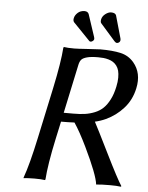

<svg xmlns="http://www.w3.org/2000/svg" viewBox="-57 -881 718 931"><g transform="rotate(5 302.0 -416.0)"><path d="M268.1 -792Q271 -806.2 284.2 -818.1Q297.4 -830.1 317.4 -830.1Q332.5 -830.1 337.9 -817.9L374 -709Q376 -702.6 375.5 -698.2Q374.5 -692.9 369.1 -689Q363.8 -685.1 359.4 -685.1Q354.5 -685.1 352.1 -688L271 -772Q265.1 -779.8 268.1 -792ZM400.4 -796.9Q403.8 -813 418.5 -824Q433.1 -835 446.3 -835Q465.8 -835 470.7 -823.2L502 -712.9Q503.4 -706.5 502.4 -702.1Q501.5 -697.3 496.8 -693.6Q492.2 -689.9 486.8 -689.9Q480.5 -689.9 474.1 -697.3L403.3 -777.8Q397.9 -783.2 400.4 -796.9ZM402.3 -612.8Q367.7 -612.8 348.1 -607.4Q328.6 -602.1 321 -593.3Q313.5 -584.5 310.1 -568.8L259.3 -330.1H307.1Q338.4 -330.1 362.3 -333.5Q386.2 -336.9 409.9 -346.4Q433.6 -356 450.4 -372.1Q467.3 -388.2 481 -415Q494.6 -440.9 502.4 -478Q507.8 -502.9 507.8 -522.5Q507.8 -542.5 504.2 -556.4Q500.5 -570.3 492.7 -580.6Q484.9 -590.8 475.3 -596.9Q465.8 -603 453.1 -606.7Q440.4 -610.4 428.5 -611.6Q416.5 -612.8 402.3 -612.8ZM250 -286.1 231.4 -200.2Q204.1 -73.2 199.2 0L196.3 2.9Q180.2 0 146 0Q130.4 0 117.2 0.7Q104 1.5 98.6 2L93.3 2.9L92.8 0Q117.2 -66.9 145.5 -200.2L197.8 -444.8Q225.1 -573.2 230 -645L232.9 -647.9Q249 -645 283.2 -645Q298.8 -645 348.4 -648.4Q397.9 -651.9 409.7 -651.9Q469.2 -651.9 508.3 -643.1Q547.4 -634.3 573.2 -604Q615.7 -553.7 599.6 -479Q587.4 -421.4 550.8 -380.9Q515.1 -340.8 465.8 -317.9Q441.4 -306.6 413.6 -300.3Q429.2 -271.5 488.3 -151.9Q547.4 -32.2 568.8 0L566.4 2.9Q546.9 0 515.1 0Q465.8 0 446.3 2.9Q440.9 -44.4 377.4 -175.8Q342.8 -247.1 315.4 -287.6Q286.1 -286.1 250 -286.1Z"/></g></svg>

Font: Linux Biolinum G
Style: Italic
Weight: 400
Italic angle: -12°
Designer: Philipp H. Poll
Foundry: Philipp H. Poll
Version: Version 0.5.1